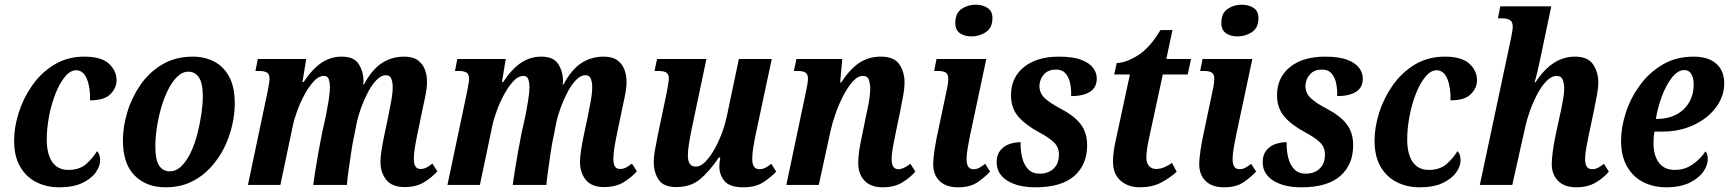

<svg xmlns="http://www.w3.org/2000/svg" viewBox="-20 -787 7357 817"><path d="M232 10Q178 10 134.5 -12Q91 -34 65.5 -78Q40 -122 40 -189Q40 -245 59.5 -307Q79 -369 117 -423.5Q155 -478 211 -512Q267 -546 339 -546Q411 -546 443.5 -516Q476 -486 476 -445Q476 -413 450 -386.5Q424 -360 363 -360Q365 -413 350 -450.5Q335 -488 304 -488Q279 -488 256 -460Q233 -432 215.5 -387Q198 -342 188.5 -291Q179 -240 179 -194Q179 -131 202.5 -97.5Q226 -64 271 -64Q318 -64 346.5 -89Q375 -114 393 -144Q406 -131 406 -105Q406 -80 387.5 -53.5Q369 -27 330.5 -8.5Q292 10 232 10Z M684 10Q603 10 553 -40Q503 -90 503 -190Q503 -247 521.5 -309Q540 -371 577 -425Q614 -479 670 -512.5Q726 -546 801 -546Q850 -546 890.5 -525.5Q931 -505 955 -461Q979 -417 979 -346Q979 -303 968 -254Q957 -205 934 -158.5Q911 -112 875.5 -73.5Q840 -35 792.5 -12.5Q745 10 684 10ZM702 -58Q730 -58 752.5 -80.5Q775 -103 792 -139Q809 -175 820 -218Q831 -261 837 -302.5Q843 -344 843 -377Q843 -433 826.5 -457.5Q810 -482 782 -482Q756 -482 734 -460.5Q712 -439 694.5 -403.5Q677 -368 665 -325.5Q653 -283 647 -241Q641 -199 641 -164Q641 -107 657 -82.5Q673 -58 702 -58Z M1702 9Q1648 9 1623.5 -22Q1599 -53 1599 -98Q1599 -136 1616 -215L1633 -296Q1637 -318 1644 -353.5Q1651 -389 1651 -417Q1651 -435 1645.5 -451Q1640 -467 1622 -467Q1602 -467 1582.5 -447Q1563 -427 1546.5 -396Q1530 -365 1517 -329.5Q1504 -294 1498 -264L1485 -199Q1480 -177 1474.5 -140Q1469 -103 1463.5 -64Q1458 -25 1456 0H1313Q1316 -26 1322.5 -65.5Q1329 -105 1336.5 -147.5Q1344 -190 1351 -224L1367 -295Q1373 -326 1378.5 -360.5Q1384 -395 1384 -418Q1384 -433 1379.5 -448.5Q1375 -464 1358 -464Q1337 -464 1316.5 -442.5Q1296 -421 1277.5 -387.5Q1259 -354 1245.5 -317.5Q1232 -281 1226 -252L1173 0H1035L1119 -399Q1121 -413 1124 -427Q1127 -441 1127 -452Q1127 -472 1115.5 -478.5Q1104 -485 1084 -485H1067L1077 -536H1283L1267 -438H1272Q1310 -495 1349 -520.5Q1388 -546 1434 -546Q1486 -546 1506 -515Q1526 -484 1527 -443Q1527 -435 1525 -428H1529Q1562 -490 1604 -518Q1646 -546 1700 -546Q1737 -546 1758 -530.5Q1779 -515 1788 -491Q1797 -467 1797 -439Q1797 -412 1790 -378.5Q1783 -345 1777 -317L1755 -211Q1749 -182 1745 -156.5Q1741 -131 1741 -110Q1741 -68 1769 -68Q1783 -68 1794.5 -74Q1806 -80 1820 -91L1841 -58Q1820 -34 1786 -12.5Q1752 9 1702 9Z M2551 9Q2497 9 2472.5 -22Q2448 -53 2448 -98Q2448 -136 2465 -215L2482 -296Q2486 -318 2493 -353.5Q2500 -389 2500 -417Q2500 -435 2494.5 -451Q2489 -467 2471 -467Q2451 -467 2431.5 -447Q2412 -427 2395.5 -396Q2379 -365 2366 -329.5Q2353 -294 2347 -264L2334 -199Q2329 -177 2323.5 -140Q2318 -103 2312.5 -64Q2307 -25 2305 0H2162Q2165 -26 2171.5 -65.5Q2178 -105 2185.5 -147.5Q2193 -190 2200 -224L2216 -295Q2222 -326 2227.5 -360.5Q2233 -395 2233 -418Q2233 -433 2228.5 -448.5Q2224 -464 2207 -464Q2186 -464 2165.5 -442.5Q2145 -421 2126.5 -387.5Q2108 -354 2094.5 -317.5Q2081 -281 2075 -252L2022 0H1884L1968 -399Q1970 -413 1973 -427Q1976 -441 1976 -452Q1976 -472 1964.5 -478.5Q1953 -485 1933 -485H1916L1926 -536H2132L2116 -438H2121Q2159 -495 2198 -520.5Q2237 -546 2283 -546Q2335 -546 2355 -515Q2375 -484 2376 -443Q2376 -435 2374 -428H2378Q2411 -490 2453 -518Q2495 -546 2549 -546Q2586 -546 2607 -530.5Q2628 -515 2637 -491Q2646 -467 2646 -439Q2646 -412 2639 -378.5Q2632 -345 2626 -317L2604 -211Q2598 -182 2594 -156.5Q2590 -131 2590 -110Q2590 -68 2618 -68Q2632 -68 2643.5 -74Q2655 -80 2669 -91L2690 -58Q2669 -34 2635 -12.5Q2601 9 2551 9Z M3143 10Q3085 10 3063 -16.5Q3041 -43 3041 -79Q3041 -95 3045 -117H3039Q2999 -58 2959 -24.5Q2919 9 2858 9Q2803 9 2782.5 -22.5Q2762 -54 2762 -97Q2762 -123 2768 -154Q2774 -185 2779 -212L2816 -388Q2820 -410 2823 -426.5Q2826 -443 2826 -454Q2826 -471 2815.5 -478Q2805 -485 2782 -485H2765L2776 -536H2986L2923 -237Q2917 -208 2912 -177Q2907 -146 2907 -125Q2907 -104 2914.5 -91Q2922 -78 2942 -78Q2960 -78 2979.5 -97Q2999 -116 3017.5 -147.5Q3036 -179 3050.5 -217Q3065 -255 3073 -293L3124 -536H3264L3193 -203Q3189 -181 3185 -156.5Q3181 -132 3181 -110Q3181 -67 3211 -67Q3224 -67 3235.5 -72.5Q3247 -78 3262 -90L3283 -57Q3261 -33 3228 -11.5Q3195 10 3143 10Z M3736 10Q3685 10 3658 -19Q3631 -48 3632 -96Q3632 -118 3636 -145.5Q3640 -173 3649 -214L3665 -293Q3668 -307 3672.5 -328Q3677 -349 3680 -371.5Q3683 -394 3683 -411Q3683 -429 3677.5 -446.5Q3672 -464 3652 -464Q3630 -464 3608.5 -440Q3587 -416 3568 -379Q3549 -342 3535 -302Q3521 -262 3514 -229L3464 0H3326L3410 -399Q3413 -413 3415.5 -427.5Q3418 -442 3418 -453Q3418 -471 3407.5 -478Q3397 -485 3375 -485H3358L3369 -536H3564L3555 -436H3559Q3596 -492 3635.5 -519Q3675 -546 3728 -546Q3785 -546 3807 -513Q3829 -480 3829 -437Q3829 -410 3822.5 -377Q3816 -344 3811 -316L3789 -210Q3783 -181 3778.5 -155.5Q3774 -130 3774 -109Q3774 -67 3803 -67Q3824 -67 3854 -90L3875 -57Q3854 -32 3820 -11Q3786 10 3736 10Z M4114 -632Q4085 -632 4065 -645.5Q4045 -659 4045 -689Q4045 -731 4071.5 -749Q4098 -767 4132 -767Q4161 -767 4182 -753.5Q4203 -740 4203 -710Q4203 -669 4175.5 -650.5Q4148 -632 4114 -632ZM4057 10Q4006 10 3978.5 -16.5Q3951 -43 3951 -88Q3951 -112 3957 -151.5Q3963 -191 3974 -240L4006 -392Q4015 -429 4015 -452Q4015 -471 4004.5 -478Q3994 -485 3971 -485H3955L3965 -536H4177L4108 -212Q4102 -183 4097.5 -156.5Q4093 -130 4093 -110Q4093 -67 4122 -67Q4136 -67 4147 -73Q4158 -79 4172 -90L4193 -57Q4171 -33 4139.5 -11.5Q4108 10 4057 10Z M4386 10Q4311 10 4266 -18.5Q4221 -47 4221 -97Q4221 -128 4236.5 -147Q4252 -166 4275 -174Q4298 -182 4323 -182Q4322 -147 4329.5 -116.5Q4337 -86 4355 -67Q4373 -48 4404 -48Q4441 -48 4463.5 -69.5Q4486 -91 4486 -129Q4486 -161 4464.5 -181.5Q4443 -202 4400 -225Q4344 -255 4313 -291Q4282 -327 4282 -382Q4282 -457 4337 -501.5Q4392 -546 4486 -546Q4546 -546 4581 -532.5Q4616 -519 4631.5 -498Q4647 -477 4647 -453Q4647 -414 4617.5 -396Q4588 -378 4538 -378Q4539 -405 4534 -431Q4529 -457 4514.5 -474Q4500 -491 4474 -491Q4441 -491 4423 -471.5Q4405 -452 4403 -424Q4402 -392 4425 -370Q4448 -348 4491 -326Q4552 -294 4579 -258Q4606 -222 4606 -169Q4606 -86 4551 -38Q4496 10 4386 10Z M4829 10Q4781 10 4748.5 -18Q4716 -46 4716 -100Q4716 -120 4719.5 -145.5Q4723 -171 4728 -191L4788 -470H4721L4732 -519Q4769 -519 4820.5 -550.5Q4872 -582 4918 -659H4969L4943 -536H5048L5034 -470H4928L4869 -197Q4858 -145 4858 -117Q4858 -93 4869.5 -80.5Q4881 -68 4899 -68Q4917 -68 4935 -75.5Q4953 -83 4967 -94L4987 -56Q4957 -29 4919.5 -9.5Q4882 10 4829 10Z M5246 -632Q5217 -632 5197 -645.5Q5177 -659 5177 -689Q5177 -731 5203.5 -749Q5230 -767 5264 -767Q5293 -767 5314 -753.5Q5335 -740 5335 -710Q5335 -669 5307.5 -650.5Q5280 -632 5246 -632ZM5189 10Q5138 10 5110.5 -16.5Q5083 -43 5083 -88Q5083 -112 5089 -151.5Q5095 -191 5106 -240L5138 -392Q5147 -429 5147 -452Q5147 -471 5136.5 -478Q5126 -485 5103 -485H5087L5097 -536H5309L5240 -212Q5234 -183 5229.5 -156.5Q5225 -130 5225 -110Q5225 -67 5254 -67Q5268 -67 5279 -73Q5290 -79 5304 -90L5325 -57Q5303 -33 5271.5 -11.5Q5240 10 5189 10Z M5518 10Q5443 10 5398 -18.5Q5353 -47 5353 -97Q5353 -128 5368.5 -147Q5384 -166 5407 -174Q5430 -182 5455 -182Q5454 -147 5461.5 -116.5Q5469 -86 5487 -67Q5505 -48 5536 -48Q5573 -48 5595.5 -69.5Q5618 -91 5618 -129Q5618 -161 5596.5 -181.5Q5575 -202 5532 -225Q5476 -255 5445 -291Q5414 -327 5414 -382Q5414 -457 5469 -501.5Q5524 -546 5618 -546Q5678 -546 5713 -532.5Q5748 -519 5763.5 -498Q5779 -477 5779 -453Q5779 -414 5749.5 -396Q5720 -378 5670 -378Q5671 -405 5666 -431Q5661 -457 5646.5 -474Q5632 -491 5606 -491Q5573 -491 5555 -471.5Q5537 -452 5535 -424Q5534 -392 5557 -370Q5580 -348 5623 -326Q5684 -294 5711 -258Q5738 -222 5738 -169Q5738 -86 5683 -38Q5628 10 5518 10Z M6021 10Q5967 10 5923.5 -12Q5880 -34 5854.5 -78Q5829 -122 5829 -189Q5829 -245 5848.5 -307Q5868 -369 5906 -423.5Q5944 -478 6000 -512Q6056 -546 6128 -546Q6200 -546 6232.5 -516Q6265 -486 6265 -445Q6265 -413 6239 -386.5Q6213 -360 6152 -360Q6154 -413 6139 -450.5Q6124 -488 6093 -488Q6068 -488 6045 -460Q6022 -432 6004.5 -387Q5987 -342 5977.5 -291Q5968 -240 5968 -194Q5968 -131 5991.5 -97.5Q6015 -64 6060 -64Q6107 -64 6135.5 -89Q6164 -114 6182 -144Q6195 -131 6195 -105Q6195 -80 6176.5 -53.5Q6158 -27 6119.5 -8.5Q6081 10 6021 10Z M6687 10Q6637 10 6610 -17.5Q6583 -45 6583 -89Q6583 -109 6587 -139.5Q6591 -170 6599 -210L6617 -293Q6620 -307 6624.5 -328Q6629 -349 6632.5 -371.5Q6636 -394 6636 -411Q6636 -429 6630 -446.5Q6624 -464 6604 -464Q6582 -464 6560.5 -442Q6539 -420 6521 -385.5Q6503 -351 6490 -314.5Q6477 -278 6471 -250L6415 0H6277L6409 -621Q6412 -637 6414.5 -650.5Q6417 -664 6417 -674Q6417 -693 6406 -701Q6395 -709 6371 -709H6354L6364 -760H6581L6534 -536Q6528 -507 6521.5 -480Q6515 -453 6510 -437H6514Q6585 -546 6681 -546Q6737 -546 6759 -513Q6781 -480 6781 -437Q6781 -410 6774.5 -378.5Q6768 -347 6763 -319L6740 -210Q6734 -181 6729.5 -155.5Q6725 -130 6725 -109Q6725 -67 6754 -67Q6768 -67 6779 -72.5Q6790 -78 6805 -90L6826 -57Q6805 -31 6770.5 -10.5Q6736 10 6687 10Z M7069 10Q7017 10 6973.5 -11.5Q6930 -33 6904 -77.5Q6878 -122 6878 -189Q6878 -245 6898 -307Q6918 -369 6957.5 -423.5Q6997 -478 7054.5 -512Q7112 -546 7187 -546Q7249 -546 7283 -516Q7317 -486 7317 -433Q7317 -378 7282.5 -331Q7248 -284 7188 -255.5Q7128 -227 7053 -227H7020Q7016 -205 7016 -180Q7016 -125 7039 -94.5Q7062 -64 7107 -64Q7150 -64 7184 -88.5Q7218 -113 7237 -143Q7247 -133 7247 -110Q7247 -84 7228 -56.5Q7209 -29 7169.5 -9.5Q7130 10 7069 10ZM7034 -281Q7077 -281 7112 -299Q7147 -317 7167 -350.5Q7187 -384 7187 -428Q7187 -456 7176.5 -472.5Q7166 -489 7148 -489Q7120 -489 7095 -457.5Q7070 -426 7052 -378Q7034 -330 7026 -281Z"/></svg>

Font: Noto Serif Condensed
Style: Bold Italic
Weight: 700
Width: 3
Italic angle: -12°
Designer: Monotype Design Team
Foundry: Monotype Imaging Inc.
Version: Version 2.014